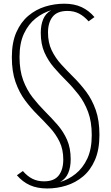

<svg xmlns="http://www.w3.org/2000/svg" viewBox="-20 -820 616 1062"><path d="M245.5 -640Q245.5 -584 266 -541.5Q286.5 -499 319 -463.5Q351.5 -428 387.8 -392Q424 -356 456.5 -312.8Q489 -269.5 509.5 -211.8Q530 -154 530 -74Q530 7.5 505.5 64.2Q481 121 439.5 155.8Q398 190.5 346.5 206.5Q295 222.5 241 222.5L219.5 201.5Q264 201.5 311 187.5Q358 173.5 398 141.8Q438 110 462.8 57.5Q487.5 5 487.5 -72.5Q487.5 -147 467.2 -201Q447 -255 414.8 -296.5Q382.5 -338 346.5 -373.8Q310.5 -409.5 278.2 -447Q246 -484.5 225.8 -530.2Q205.5 -576 205.5 -638.5Q205.5 -681.5 218.8 -713.5Q232 -745.5 263 -763.2Q294 -781 345.5 -781L335.5 -799.5Q391 -799.5 431.5 -780.5Q472 -761.5 502.5 -725.5L470 -702Q445 -730.5 417 -745Q389 -759.5 353 -759.5Q296.5 -759.5 271 -727.2Q245.5 -695 245.5 -640ZM330 62.5Q330 6.5 309.5 -35.8Q289 -78 256.5 -113.5Q224 -149 187.8 -185Q151.5 -221 119 -264.5Q86.5 -308 66 -366Q45.5 -424 45.5 -503.5Q45.5 -584.5 70.2 -641Q95 -697.5 136.5 -732.5Q178 -767.5 229.5 -783.5Q281 -799.5 335.5 -799.5L357 -778Q312 -778 264.8 -764Q217.5 -750 177.5 -718.5Q137.5 -687 112.8 -634.5Q88 -582 88 -505Q88 -430.5 108.2 -376.2Q128.5 -322 161 -280.5Q193.5 -239 229.5 -203Q265.5 -167 298 -129.8Q330.5 -92.5 350.8 -46.8Q371 -1 371 61Q371 104.5 357.5 136.8Q344 169 313 186.5Q282 204 230.5 204L241 222.5Q186.5 222.5 146 204.5Q105.5 186.5 73.5 149.5L106.5 126Q131 154.5 159.2 168.8Q187.5 183 223.5 183Q279.5 183 304.8 150.5Q330 118 330 62.5Z"/></svg>

Font: Hepta Slab Light
Style: Regular
Weight: 300
Designer: Michael LaGattuta
Foundry: Michael LaGattuta
Version: Version 1.102